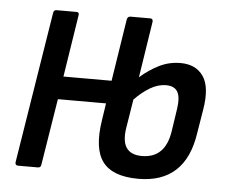

<svg xmlns="http://www.w3.org/2000/svg" viewBox="-42 -536 707 592"><g transform="rotate(5 311.5 -240.0)"><path d="M34 0Q24 0 25 -10L100 -478Q101 -488 110 -488H172Q181 -488 179 -478L149 -286H298L328 -478Q330 -488 339 -488H400Q409 -488 408 -478L381 -304Q408 -328 439 -343.5Q470 -359 505 -359Q553 -359 576 -325.5Q599 -292 587 -221L575 -148Q552 8 406 8Q327 8 296 -32.5Q265 -73 279 -162L287 -215H138L105 -10Q104 0 95 0ZM356 -147Q342 -63 411 -63Q483 -63 496 -146L507 -219Q512 -255 502 -271Q492 -287 467 -287Q442 -287 417.5 -272.5Q393 -258 370 -234Z"/></g></svg>

Font: Sofia Sans Condensed Medium
Style: Italic
Weight: 500
Italic angle: -9°
Designer: Botio Nikoltchev, Ani Petrova
Foundry: lettersoup
Version: Version 4.101; ttfautohint (v1.8.4.7-5d5b)